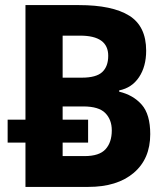

<svg xmlns="http://www.w3.org/2000/svg" viewBox="-20 -734 659 754"><path d="M80 0V-174H10V-264H80V-714H290Q421 -714 487.5 -672.5Q554 -631 554 -535Q554 -473 526 -431Q498 -389 448 -379V-374Q503 -361 536.5 -323Q570 -285 570 -207Q570 -110 505 -55Q440 0 327 0ZM301 -429Q358 -429 381.5 -451Q405 -473 405 -515Q405 -594 295 -594H226V-429ZM312 -121Q370 -121 394.5 -148Q419 -175 419 -222Q419 -264 393.5 -290Q368 -316 307 -316H226V-264H326V-174H226V-121Z"/></svg>

Font: Noto Sans SemiCondensed
Style: Bold
Weight: 700
Width: 4
Designer: Monotype Design Team
Foundry: Monotype Imaging Inc.
Version: Version 2.013; ttfautohint (v1.8.4.7-5d5b)